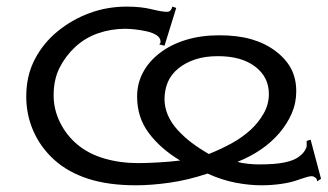

<svg xmlns="http://www.w3.org/2000/svg" viewBox="-20 -551 981 575"><path d="M390.6 -261.7Q390.6 -300.8 408.2 -334Q425.8 -367.2 459 -392.6Q492.2 -418 537.1 -431.6Q582 -445.3 636.7 -445.3Q691.4 -445.3 732.4 -433.6Q773.4 -421.9 804.7 -398.4Q835.9 -375 851.6 -345.7Q867.2 -316.4 867.2 -277.3Q867.2 -242.2 853.5 -210.9Q839.8 -179.7 816.4 -152.3Q793 -125 761.7 -103.5Q730.5 -82 691.4 -66.4Q703.1 -62.5 722.7 -60.5Q742.2 -58.6 753.9 -58.6Q804.7 -58.6 832 -64.5Q859.4 -70.3 873 -80.1Q886.7 -89.8 892.6 -99.6Q898.4 -109.4 898.4 -113.3Q898.4 -117.2 898.4 -128.9L910.2 -132.8L941.4 -15.6L929.7 -7.8Q929.7 -15.6 923.8 -19.5Q918 -23.4 914.1 -23.4Q906.2 -23.4 894.5 -19.5Q882.8 -15.6 865.2 -9.8Q847.7 -3.9 820.3 0Q793 3.9 761.7 3.9Q726.6 3.9 685.5 -3.9Q644.5 -11.7 601.6 -31.2Q543 -11.7 488.3 -3.9Q433.6 3.9 386.7 3.9Q304.7 3.9 244.1 -15.6Q183.6 -35.2 142.6 -72.3Q101.6 -109.4 80.1 -158.2Q58.6 -207 58.6 -261.7Q58.6 -324.2 84 -373Q109.4 -421.9 152.3 -457Q195.3 -492.2 248 -511.7Q300.8 -531.2 359.4 -531.2Q402.3 -531.2 433.6 -523.4Q464.8 -515.6 480.5 -515.6Q492.2 -515.6 496.1 -531.2L507.8 -527.3L472.7 -414.1L457 -418Q460.9 -421.9 460.9 -425.8Q460.9 -437.5 449.2 -445.3Q437.5 -453.1 419.9 -457Q402.3 -460.9 384.8 -462.9Q367.2 -464.8 355.5 -464.8Q312.5 -464.8 273.4 -451.2Q234.4 -437.5 205.1 -410.2Q175.8 -382.8 158.2 -347.7Q140.6 -312.5 140.6 -265.6Q140.6 -222.7 160.2 -183.6Q179.7 -144.5 212.9 -117.2Q246.1 -89.8 293 -76.2Q339.8 -62.5 394.5 -62.5Q418 -62.5 453.1 -64.5Q488.3 -66.4 519.5 -70.3Q460.9 -105.5 425.8 -152.3Q390.6 -199.2 390.6 -261.7ZM472.7 -253.9Q472.7 -230.5 482.4 -207Q492.2 -183.6 511.7 -162.1Q531.2 -140.6 554.7 -123Q578.1 -105.5 605.5 -89.8Q644.5 -105.5 675.8 -123Q707 -140.6 730.5 -162.1Q753.9 -183.6 769.5 -210.9Q785.2 -238.3 785.2 -269.5Q785.2 -320.3 744.1 -351.6Q703.1 -382.8 632.8 -382.8Q593.8 -382.8 564.5 -373Q535.2 -363.3 513.7 -345.7Q492.2 -328.1 482.4 -304.7Q472.7 -281.2 472.7 -253.9Z"/></svg>

Font: 和音 by 宁静之雨，公众号njzyshare
Style: Regular
Weight: 400
Designer: Steve Matteson
Foundry: Ascender Corporation
Version: Version 6.00;June 8, 2018;FontCreator 11.0.0.2388 32-bit